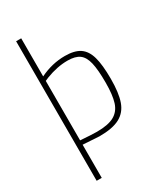

<svg xmlns="http://www.w3.org/2000/svg" viewBox="-233 -822 982 1144"><g transform="rotate(-30 258.0 -250.0)"><path d="M79 -730H114V-468Q198 -509 286 -509Q352 -509 388.5 -484.5Q425 -460 440.5 -405Q456 -350 456 -254Q456 -157 436 -100.5Q416 -44 366.5 -17.5Q317 9 227 9L114 2V230H79ZM418 -250Q418 -339 406.5 -387.5Q395 -436 367 -456.5Q339 -477 286 -477Q215 -477 137 -447L114 -437V-28Q192 -22 227 -22Q305 -22 346 -45Q387 -68 402.5 -116.5Q418 -165 418 -250Z"/></g></svg>

Font: Cairo ExtraLight
Style: Regular
Weight: 250
Designer: Mohamed Gaber, the designers of Titillium
Foundry: Kief Type Foundry
Version: Version 2.009; ttfautohint (v1.5.33-1714) -l 8 -r 50 -G 200 